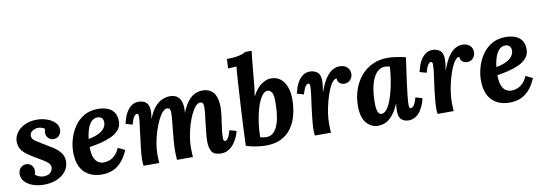

<svg xmlns="http://www.w3.org/2000/svg" viewBox="-58 -1139 4341 1535"><g transform="rotate(-10 2113.0 -372.0)"><path d="M200 11Q152 11 111.5 -3Q71 -17 46 -43.5Q21 -70 21 -105Q21 -136 39.5 -155.5Q58 -175 85 -175Q112 -175 129 -157Q146 -139 146 -113Q146 -106 144.5 -98.5Q143 -91 140 -83Q145 -73 166.5 -64Q188 -55 203 -55Q247 -55 264.5 -74Q282 -93 282 -117Q282 -136 267.5 -150.5Q253 -165 230 -179Q207 -193 181 -208Q134 -235 103 -258Q72 -281 57.5 -306.5Q43 -332 43 -367Q43 -402 65 -435Q87 -468 129.5 -489.5Q172 -511 233 -511Q273 -511 311.5 -498Q350 -485 375.5 -460.5Q401 -436 401 -401Q401 -375 384 -355Q367 -335 338 -335Q311 -335 294.5 -353.5Q278 -372 278 -396Q278 -404 279.5 -411Q281 -418 284 -425Q276 -436 259.5 -440.5Q243 -445 229 -445Q215 -445 199.5 -439Q184 -433 173 -421.5Q162 -410 162 -393Q162 -379 168.5 -368.5Q175 -358 195 -344.5Q215 -331 255 -307Q288 -288 322.5 -266Q357 -244 380.5 -214.5Q404 -185 404 -143Q404 -98 377 -63Q350 -28 304 -8.5Q258 11 200 11Z M726 -511Q770 -511 804 -498Q838 -485 857 -457Q876 -429 876 -385Q876 -344 851.5 -315.5Q827 -287 787.5 -269Q748 -251 701 -239.5Q654 -228 610 -222Q610 -165 623.5 -134.5Q637 -104 658 -92.5Q679 -81 700 -81Q717 -81 740.5 -87.5Q764 -94 788 -115Q812 -136 830 -177L886 -150Q858 -85 823 -50Q788 -15 750 -2Q712 11 673 11Q581 12 527 -42Q473 -96 473 -207Q473 -255 488 -308Q503 -361 533.5 -407Q564 -453 612 -482Q660 -511 726 -511ZM715 -445Q681 -445 660 -421Q639 -397 628 -360.5Q617 -324 613 -287Q667 -297 699 -314Q731 -331 745.5 -353Q760 -375 759 -399Q758 -424 744 -434.5Q730 -445 715 -445Z M1637 11Q1582 11 1562.5 -19Q1543 -49 1543 -102Q1543 -132 1547 -169.5Q1551 -207 1555.5 -246Q1560 -285 1564 -319.5Q1568 -354 1568 -377Q1568 -392 1565.5 -401.5Q1563 -411 1557 -415Q1551 -419 1540 -419Q1522 -419 1503 -397.5Q1484 -376 1466.5 -339.5Q1449 -303 1435.5 -258Q1422 -213 1414 -166Q1406 -119 1406 -77Q1406 -64 1407 -41.5Q1408 -19 1409 0H1280Q1278 -21 1277.5 -39.5Q1277 -58 1277 -67Q1277 -110 1280.5 -154.5Q1284 -199 1288.5 -241.5Q1293 -284 1296.5 -319Q1300 -354 1300 -377Q1300 -400 1293.5 -409.5Q1287 -419 1272 -419Q1254 -419 1234.5 -397Q1215 -375 1197 -337.5Q1179 -300 1164.5 -254.5Q1150 -209 1141.5 -161.5Q1133 -114 1133 -72Q1133 -59 1134 -35.5Q1135 -12 1136 0H1008Q1006 -21 1005.5 -29.5Q1005 -38 1005 -48Q1005 -68 1007 -94.5Q1009 -121 1013 -152.5Q1017 -184 1021 -215Q1024 -244 1027.5 -271Q1031 -298 1034 -322Q1037 -346 1039 -364Q1041 -382 1041 -392Q1041 -409 1036.5 -413.5Q1032 -418 1027 -418Q1016 -418 1004 -401Q992 -384 979 -339L924 -355Q929 -376 938 -403Q947 -430 963 -454.5Q979 -479 1002 -495Q1025 -511 1058 -511Q1080 -511 1099 -503Q1118 -495 1130 -475.5Q1142 -456 1142 -420Q1142 -401 1140 -389Q1138 -377 1136 -360H1137Q1161 -420 1190.5 -453Q1220 -486 1251.5 -498.5Q1283 -511 1311 -511Q1344 -511 1365.5 -497.5Q1387 -484 1398 -458Q1409 -432 1409 -396Q1409 -388 1409 -379Q1409 -370 1407 -360H1408Q1432 -420 1459.5 -453Q1487 -486 1517 -498.5Q1547 -511 1575 -511Q1618 -511 1644.5 -492Q1671 -473 1683.5 -438.5Q1696 -404 1696 -357Q1696 -321 1690 -277Q1684 -233 1677.5 -189Q1671 -145 1671 -108Q1671 -92 1676 -87Q1681 -82 1686 -82Q1697 -82 1709 -99Q1721 -116 1734 -161L1789 -145Q1785 -124 1773 -97Q1761 -70 1742.5 -45.5Q1724 -21 1697.5 -5Q1671 11 1637 11Z M2019 -755Q2015 -726 2011 -686Q2007 -646 2003.5 -608.5Q2000 -571 1998 -551Q1997 -540 1994.5 -512.5Q1992 -485 1988.5 -452.5Q1985 -420 1980 -393H1981Q1998 -426 2017 -448.5Q2036 -471 2056 -484.5Q2076 -498 2094.5 -504.5Q2113 -511 2129 -511Q2180 -511 2211.5 -484Q2243 -457 2257.5 -413.5Q2272 -370 2272 -320Q2272 -253 2257 -193Q2242 -133 2210 -87Q2178 -41 2126.5 -15Q2075 11 2001 11Q1985 11 1957 8.5Q1929 6 1898 0Q1867 -6 1841 -16Q1844 -96 1847 -161.5Q1850 -227 1853.5 -288.5Q1857 -350 1861 -415.5Q1865 -481 1870 -560Q1871 -577 1873 -603.5Q1875 -630 1878 -652Q1862 -651 1841 -650.5Q1820 -650 1809 -649L1813 -725Q1859 -725 1890 -730Q1921 -735 1939.5 -742Q1958 -749 1965 -755ZM2089 -419Q2070 -419 2052 -400.5Q2034 -382 2019 -349Q2004 -316 1992.5 -271Q1981 -226 1974 -173.5Q1967 -121 1966 -64Q1974 -60 1989.5 -57.5Q2005 -55 2015 -55Q2048 -55 2069.5 -73.5Q2091 -92 2104.5 -122.5Q2118 -153 2124.5 -189.5Q2131 -226 2133 -261.5Q2135 -297 2135 -325Q2135 -379 2120.5 -399Q2106 -419 2089 -419Z M2399 0Q2397 -21 2396.5 -29.5Q2396 -38 2396 -48Q2396 -69 2398.5 -98.5Q2401 -128 2405 -162Q2409 -196 2413 -229Q2418 -265 2422.5 -297.5Q2427 -330 2429.5 -355Q2432 -380 2432 -392Q2432 -409 2427.5 -413.5Q2423 -418 2418 -418Q2407 -418 2395 -401Q2383 -384 2370 -339L2315 -355Q2320 -376 2329 -403Q2338 -430 2354 -454.5Q2370 -479 2393 -495Q2416 -511 2449 -511Q2481 -511 2507 -492Q2533 -473 2533 -420Q2533 -404 2530.5 -382Q2528 -360 2523 -331H2524Q2551 -407 2579.5 -445.5Q2608 -484 2636 -497.5Q2664 -511 2688 -511Q2726 -511 2749 -490.5Q2772 -470 2772 -435Q2772 -409 2753.5 -388Q2735 -367 2705 -367Q2683 -367 2666 -381Q2649 -395 2650 -419Q2633 -421 2615.5 -399.5Q2598 -378 2582.5 -340.5Q2567 -303 2554.5 -257Q2542 -211 2534.5 -163Q2527 -115 2527 -72Q2527 -59 2528 -35.5Q2529 -12 2530 0Z M3081 -511Q3109 -511 3146.5 -505.5Q3184 -500 3225 -490Q3220 -453 3212 -399Q3204 -345 3196.5 -288.5Q3189 -232 3184 -184.5Q3179 -137 3179 -111Q3179 -93 3183.5 -87.5Q3188 -82 3193 -82Q3205 -82 3218 -99Q3231 -116 3244 -161L3298 -145Q3294 -124 3284 -97Q3274 -70 3257.5 -45.5Q3241 -21 3216.5 -5Q3192 11 3159 11Q3127 11 3103 -8Q3079 -27 3079 -80Q3079 -93 3080 -109Q3081 -125 3083 -138H3082Q3064 -95 3043.5 -66Q3023 -37 3001.5 -20Q2980 -3 2957.5 4Q2935 11 2912 11Q2857 11 2818 -33.5Q2779 -78 2779 -171Q2779 -240 2799 -301Q2819 -362 2858 -409.5Q2897 -457 2953 -484Q3009 -511 3081 -511ZM3044 -445Q3016 -445 2992.5 -427Q2969 -409 2951.5 -374Q2934 -339 2925 -287Q2916 -235 2916 -166Q2916 -125 2926 -101.5Q2936 -78 2954 -78Q2976 -78 2995 -100.5Q3014 -123 3029.5 -161.5Q3045 -200 3056.5 -247.5Q3068 -295 3075.5 -344.5Q3083 -394 3085 -439Q3080 -441 3067.5 -443Q3055 -445 3044 -445Z M3395 0Q3393 -21 3392.5 -29.5Q3392 -38 3392 -48Q3392 -69 3394.5 -98.5Q3397 -128 3401 -162Q3405 -196 3409 -229Q3414 -265 3418.5 -297.5Q3423 -330 3425.5 -355Q3428 -380 3428 -392Q3428 -409 3423.5 -413.5Q3419 -418 3414 -418Q3403 -418 3391 -401Q3379 -384 3366 -339L3311 -355Q3316 -376 3325 -403Q3334 -430 3350 -454.5Q3366 -479 3389 -495Q3412 -511 3445 -511Q3477 -511 3503 -492Q3529 -473 3529 -420Q3529 -404 3526.5 -382Q3524 -360 3519 -331H3520Q3547 -407 3575.5 -445.5Q3604 -484 3632 -497.5Q3660 -511 3684 -511Q3722 -511 3745 -490.5Q3768 -470 3768 -435Q3768 -409 3749.5 -388Q3731 -367 3701 -367Q3679 -367 3662 -381Q3645 -395 3646 -419Q3629 -421 3611.5 -399.5Q3594 -378 3578.5 -340.5Q3563 -303 3550.5 -257Q3538 -211 3530.5 -163Q3523 -115 3523 -72Q3523 -59 3524 -35.5Q3525 -12 3526 0Z M4036 -511Q4080 -511 4114 -498Q4148 -485 4167 -457Q4186 -429 4186 -385Q4186 -344 4161.5 -315.5Q4137 -287 4097.5 -269Q4058 -251 4011 -239.5Q3964 -228 3920 -222Q3920 -165 3933.5 -134.5Q3947 -104 3968 -92.5Q3989 -81 4010 -81Q4027 -81 4050.5 -87.5Q4074 -94 4098 -115Q4122 -136 4140 -177L4196 -150Q4168 -85 4133 -50Q4098 -15 4060 -2Q4022 11 3983 11Q3891 12 3837 -42Q3783 -96 3783 -207Q3783 -255 3798 -308Q3813 -361 3843.5 -407Q3874 -453 3922 -482Q3970 -511 4036 -511ZM4025 -445Q3991 -445 3970 -421Q3949 -397 3938 -360.5Q3927 -324 3923 -287Q3977 -297 4009 -314Q4041 -331 4055.5 -353Q4070 -375 4069 -399Q4068 -424 4054 -434.5Q4040 -445 4025 -445Z"/></g></svg>

Font: Lora
Style: Italic
Weight: 400
Italic angle: -3°
Designer: Olga Karpushina, Alexei Vanyashin (Cyrillic)
Foundry: Cyreal
Version: Version 3.008